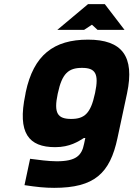

<svg xmlns="http://www.w3.org/2000/svg" viewBox="-20 -700 643 925"><path d="M104 -256 102 -244C63 -59 118 9 246 9C317 9 358 -19 384 -35H391L385 -7C374 49 347 77 253 77C216 77 161 70 125 65L98 192C158 201 196 205 241 205C435 205 510 135 546 -35L592 -250C630 -429 568 -509 404 -509C239 -509 142 -435 104 -256ZM256 -556H385L423 -581L450 -556H580L485 -680H404ZM258 -248 259 -252C279 -346 310 -373 375 -373C439 -373 458 -346 438 -252L437 -248C417 -154 387 -127 323 -127C258 -127 238 -154 258 -248Z"/></svg>

Font: LT Wave Mono Black
Style: Italic
Weight: 900
Designer: Daniel Lyons
Version: Version 2.5 (Glyphs App)